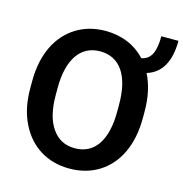

<svg xmlns="http://www.w3.org/2000/svg" viewBox="-113 -872 940 985"><g transform="rotate(15 357.0 -379.0)"><path d="M640.1 -373.5C640.1 -449.2 625.5 -513.7 598.6 -566.4C677.2 -590.3 713.9 -660.6 713.9 -768.1H623C623 -691.4 606 -642.1 552.7 -632.8C500.5 -689.5 427.2 -720.7 340.8 -720.7C282.2 -720.7 230.5 -706.5 185.5 -678.7C95.7 -622.6 42.5 -517.6 42.5 -373.5V-336.9C42.5 -265.1 55.2 -203.6 81.1 -151.9C131.8 -47.9 224.6 9.8 341.8 9.8C400.9 9.8 453.1 -4.4 498 -32.2C587.4 -87.9 640.1 -193.8 640.1 -336.9ZM504.4 -336.9C504.4 -183.1 446.8 -98.1 341.8 -98.1C290.5 -98.1 250.5 -118.7 221.7 -160.2C192.4 -201.2 177.7 -260.3 177.7 -336.9V-374.5C177.7 -528.8 238.8 -612.3 340.8 -612.3C444.8 -612.3 504.4 -528.8 504.4 -374.5Z"/></g></svg>

Font: Vazirmatn SemiBold
Style: Regular
Weight: 600
Designer: Saber Rastikerdar
Foundry: Saber Rastikerdar
Version: Version 33.003